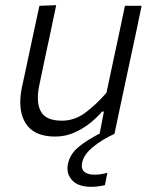

<svg xmlns="http://www.w3.org/2000/svg" viewBox="-20 -518 596 743"><path d="M193.5 10.5Q111 10.5 79 -41.5Q58.5 -74 58.5 -122Q58.5 -150 65.5 -183.5Q70 -204.5 74.5 -224.5Q79 -244.5 84.5 -271.5Q98 -335 109.2 -387.5Q120.5 -440 132.5 -495.5L197.5 -498Q186 -443 174.8 -389.8Q163.5 -336.5 150.5 -276.5L133 -192.5Q126.5 -163 126.5 -139.5Q126.5 -108.5 137.5 -88Q156 -51 219.5 -51Q269 -51 311 -82.5Q353 -114 392 -159L417 -276.5Q429.5 -336 441 -388.5Q452 -440.5 463.5 -495.5H528Q516.5 -440 505.5 -387.5Q494 -334.5 480.5 -271L469.5 -219.5Q456.5 -158 445.5 -107Q434.5 -55.5 423 0H365.5L382 -86H374.5Q357.5 -65 330 -42.8Q302.5 -20.5 267.8 -5Q233 10.5 193.5 10.5ZM333.5 205Q282 205 258.5 179Q241 159 241 134Q241 125.5 243 116Q250.5 79.5 282.2 52.2Q314 25 374 -5.5L377.5 -21L411.5 -24L423 0Q376.5 21 340.2 50.5Q304 80 298 111.5Q296.5 118 296.5 123.5Q296.5 138 306 146.5Q319 158 345 158Q361 158 374.2 155.5Q387.5 153 395.5 150.5L386 198.5Q376 201 361.2 203Q346.5 205 333.5 205Z"/></svg>

Font: Heraclito Light
Style: Italic
Weight: 300
Italic angle: -12°
Designer: Kostas Bartsokas (font) & Cristiano Sobral (main changes)
Foundry: Kostas Bartsokas (font) & Cristiano Sobral (main changes)
Version: Version 1.00;July 8, 2020;FontCreator 13.0.0.2655 64-bit